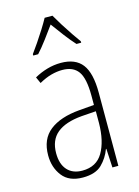

<svg xmlns="http://www.w3.org/2000/svg" viewBox="-118 -830 655 905"><g transform="rotate(-15 210.0 -377.0)"><path d="M210 -539Q281 -539 314 -496Q347 -453 347 -357V0H318L313 -92H311Q296 -51 265 -20.5Q234 10 172 10Q105 10 72.5 -32Q40 -74 40 -133Q40 -212 91.5 -252.5Q143 -293 237 -301L310 -307V-353Q310 -437 285.5 -471Q261 -505 208 -505Q182 -505 154 -497.5Q126 -490 94 -472L80 -503Q110 -520 143 -529.5Q176 -539 210 -539ZM240 -271Q160 -264 119.5 -230.5Q79 -197 79 -133Q79 -80 105 -51Q131 -22 178 -22Q247 -22 278.5 -76Q310 -130 311 -218V-276ZM230 -764Q243 -741 261.5 -711.5Q280 -682 298.5 -655Q317 -628 328 -613V-606H305Q282 -631 257 -664Q232 -697 211 -726Q191 -698 165.5 -664Q140 -630 118 -606H94V-613Q108 -632 126.5 -659Q145 -686 162.5 -714Q180 -742 192 -764Z"/></g></svg>

Font: Noto Sans Lao Looped Condensed ExtraLight
Style: Regular
Weight: 200
Width: 3
Designer: Mark Frömberg, Ben Mitchell
Foundry: The Fontpad Ltd
Version: Version 1.002; ttfautohint (v1.8.4.7-5d5b)